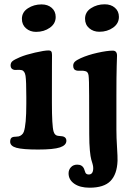

<svg xmlns="http://www.w3.org/2000/svg" viewBox="-20 -687 609 894"><path d="M376 -599.6Q376 -630.9 403.8 -648.9Q431.6 -667 467.3 -667Q496.6 -667 515.1 -650.9Q533.7 -634.8 533.7 -608.4Q533.7 -577.6 506.6 -558.3Q479.5 -539.1 442.4 -539.1Q414.6 -539.1 395.3 -555.7Q376 -572.3 376 -599.6ZM82 -599.1Q82 -630.4 109.9 -648.4Q137.7 -666.5 173.3 -666.5Q202.6 -666.5 220.9 -650.4Q239.3 -634.3 239.3 -607.9Q239.3 -577.1 212.2 -557.9Q185.1 -538.6 147.9 -538.6Q120.1 -538.6 101.1 -555.2Q82 -571.8 82 -599.1ZM102.5 -203.6V-235.8Q102.5 -310.5 98.9 -333.7Q95.2 -356.9 81.1 -360.4Q72.8 -362.3 61 -361.6Q49.3 -360.8 45.4 -361.8Q29.3 -365.7 29.3 -382.3Q29.3 -395 38.1 -402.3Q46.9 -409.7 73.2 -420.9Q99.6 -432.1 143.1 -442.1Q186.5 -452.1 205.6 -452.1Q215.3 -452.1 218.8 -447.3Q222.2 -442.4 222.2 -430.7Q222.2 -425.8 221.9 -383.3Q221.7 -340.8 221.7 -252V-208.5Q221.7 -100.6 229.5 -74.7Q234.4 -57.1 249 -54.7Q254.4 -53.7 262.5 -53.2Q270.5 -52.7 274.9 -51.3Q289.1 -46.4 289.1 -31.7Q289.1 -10.7 259.3 -0.7Q229.5 9.3 157.2 9.3Q85.9 9.3 56.6 1.2Q27.3 -6.8 27.3 -27.3Q27.3 -45.4 39.6 -48.8Q44.4 -50.3 53.5 -50.5Q62.5 -50.8 66.4 -51.8Q73.7 -53.2 80.8 -59.1Q87.9 -64.9 90.8 -73.2Q102.5 -106 102.5 -203.6ZM395 -242.2Q395 -318.8 392.3 -336.4Q389.6 -354 376 -356Q367.7 -358.4 355 -357.7Q342.3 -356.9 336.9 -358.4Q320.8 -361.8 320.8 -380.9Q320.8 -392.1 328.6 -399.7Q336.4 -407.2 355.5 -416Q389.2 -431.2 433.8 -441.2Q478.5 -451.2 504.9 -451.2Q524.9 -451.2 524.9 -427.7Q524.9 -424.3 523.4 -379.9Q522 -335.4 522 -238.3V-84.5Q522 -45.9 524.9 -1.2Q527.8 43.5 527.3 62Q524.9 124.5 494.4 155.8Q463.9 187 397 187Q352.5 187 325.9 168.5Q299.3 149.9 299.3 120.1Q299.3 103.5 310.3 91.6Q321.3 79.6 339.8 79.6Q363.3 79.6 371.6 99.6Q372.6 102.5 374.8 108.9Q377 115.2 378.2 117.9Q379.4 120.6 383.3 123Q387.2 125.5 393.1 125.5Q414.1 125.5 414.1 95.7Q414.1 86.9 411.1 76.7Q408.2 66.4 404.8 55.2Q401.4 43.9 398.4 13.2Q395.5 -17.6 395.5 -62Z"/></svg>

Font: Cooper* SemiBold
Style: Regular
Weight: 600
Designer: Owen Earl
Foundry: indestructible type*
Version: Version 0.001